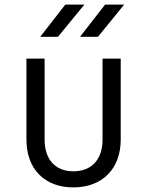

<svg xmlns="http://www.w3.org/2000/svg" viewBox="-20 -805 640 835"><path d="M232 -645 347 -785H264L155 -645ZM406 -645 520 -785H437L328 -645ZM299 10C424 10 505 -70 505 -198V-550H426V-198C426 -111 378 -60 299 -60C221 -60 174 -111 174 -198V-550H95V-198C95 -70 174 10 299 10Z"/></svg>

Font: Tekne LDO Light
Style: Regular
Weight: 300
Monospace: yes
Designer: Alessio Laiso, Mario Rullo, Paolo Rosset
Foundry: Alessio Laiso
Version: Version 1.000;hotconv 1.0.109;makeotfexe 2.5.65596